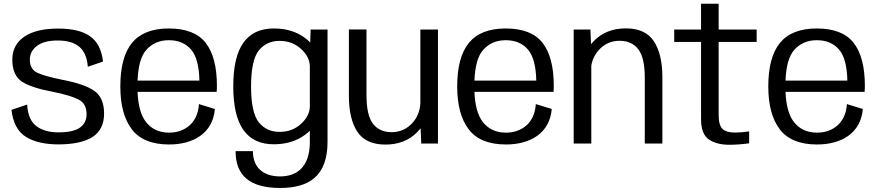

<svg xmlns="http://www.w3.org/2000/svg" viewBox="-20 -746 4568 998"><path d="M284 4.5C362 4.5 421 -8.5 461 -34C501 -59.5 521 -100.5 521 -156C521 -211.5 503.5 -251 469 -274.5C435 -298 379.5 -317 303 -331.5C246.5 -343 204.5 -354.5 176.5 -366.5C149 -378.5 135 -402 135 -436C135 -464.5 147 -488 171.5 -507C196 -526 232 -535.5 280 -535.5C329 -535.5 366.5 -524.5 392.5 -502.5C418.5 -480.5 433 -446 436.5 -399L515.5 -426C508.5 -486.5 486.5 -530 449 -557C411.5 -584 356 -597.5 281.5 -597.5C206.5 -597.5 148 -583.5 106.5 -555.5C65 -527 44 -487.5 44 -435.5C44 -380.5 61.5 -342.5 95.5 -320.5C130 -299 185 -281.5 261 -267.5C320 -255.5 363 -242 389.5 -228C416.5 -214 430 -188.5 430 -152C430 -121.5 418 -98 394.5 -82C371 -66 334 -58 282.5 -58C236.5 -58 198.5 -68.5 169.5 -90C140.5 -111.5 124.5 -149 121 -202.5L39.5 -175C47.5 -108.5 72 -61.5 114 -35C156 -8.5 213 4.5 284 4.5Z M859 5C986 5 1086.5 -54 1097 -179.5L1014 -205C1009 -108 941.5 -56.5 859 -56.5C807 -56.5 766.5 -75.5 737.5 -113.5C712 -147 698 -198.5 695 -268.5H1106C1107 -277.5 1107.5 -288 1107.5 -299.5C1107.5 -399 1088 -473.5 1049 -523.5C1010 -573 946.5 -598 857.5 -598C771 -598 707.5 -573 666.5 -523.5C625.5 -473.5 605.5 -398 605.5 -296.5C605.5 -201 625 -127 665 -74C705 -21.5 769.5 5 859 5ZM695 -327C698 -401.5 712.5 -454 739 -485C769 -519.5 808.5 -537 857.5 -537C907.5 -537 946.5 -520.5 974.5 -487C1001 -455 1015 -401.5 1016.5 -327Z M1436 231C1586.5 231 1682.5 169 1682.5 -9V-592.5H1594.5L1592.5 -525.5C1584.5 -533.5 1575 -541.5 1564.5 -549.5C1520.5 -582 1467 -598 1403 -598C1333 -598 1280.5 -573.5 1245.5 -524.5C1210 -475.5 1192.5 -399.5 1192.5 -297.5C1192.5 -195.5 1210 -119.5 1245.5 -70C1280.5 -21 1333 4 1403 4C1467 4 1520.5 -12.5 1564.5 -44.5C1574.5 -52 1583 -59 1590.5 -66.5V-7.5C1590.5 126 1519 171 1436 171C1353 171 1294.5 129 1294.5 39.5H1204.5C1204.5 171 1284 231 1436 231ZM1590.5 -404V-190C1589 -157.5 1573.5 -128.5 1544.5 -102C1514 -74 1477 -60.5 1433.5 -60.5C1388 -60.5 1352 -77 1325 -110.5C1298.5 -144 1285 -206.5 1285 -297C1285 -387.5 1298.5 -449.5 1325 -483.5C1352 -517 1388 -533.5 1433.5 -533.5C1477 -533.5 1514 -519.5 1544.5 -492C1573.5 -465.5 1589 -436.5 1590.5 -404Z M2169.5 0H2256.5V-592.5H2165V-210C2163 -169 2148.5 -134 2123 -106C2094 -75 2058.5 -59 2015.5 -59C1973 -59 1940.5 -74 1918 -103.5C1896 -133 1885 -182 1885 -251.5V-593H1793.5V-248C1793.5 -168 1808 -105.5 1837.5 -61C1867 -17 1915.5 5.5 1983 5.5C2050.5 5.5 2105 -15.5 2147 -57.5C2154 -64.5 2160.5 -72 2166.5 -79Z M2610 5C2737 5 2837.5 -54 2848 -179.5L2765 -205C2760 -108 2692.5 -56.5 2610 -56.5C2558 -56.5 2517.5 -75.5 2488.5 -113.5C2463 -147 2449 -198.5 2446 -268.5H2857C2858 -277.5 2858.5 -288 2858.5 -299.5C2858.5 -399 2839 -473.5 2800 -523.5C2761 -573 2697.5 -598 2608.5 -598C2522 -598 2458.5 -573 2417.5 -523.5C2376.5 -473.5 2356.5 -398 2356.5 -296.5C2356.5 -201 2376 -127 2416 -74C2456 -21.5 2520.5 5 2610 5ZM2446 -327C2449 -401.5 2463.5 -454 2490 -485C2520 -519.5 2559.5 -537 2608.5 -537C2658.5 -537 2697.5 -520.5 2725.5 -487C2752 -455 2766 -401.5 2767.5 -327Z M2962 0H3053.5V-404.5C3059 -436.5 3072.5 -464 3093.5 -487C3122 -518 3157.5 -534 3200.5 -534C3243.5 -534 3276 -519 3298 -489.5C3320.5 -460 3331.5 -411 3331.5 -341.5V0H3423V-345C3423 -425 3408 -487.5 3378.5 -532C3349.5 -576 3301 -598.5 3233.5 -598.5C3166 -598.5 3111.5 -577.5 3069.5 -535.5C3063 -529 3057.5 -523 3052 -516.5L3049 -592.5H2962Z M3770.5 6.5C3802 6.5 3836.5 4 3874 -1V-63C3847.5 -59 3823 -57 3800 -57C3772 -57 3751 -62.5 3737 -74.5C3723 -86.5 3715.5 -111 3715.5 -148.5V-528H3913V-592.5H3715.5V-726.5H3624V-592.5H3484.5V-528H3624V-126.5C3624 -75 3637.5 -40 3664 -21.5C3691 -3 3726.5 6.5 3770.5 6.5Z M4227 5C4354 5 4454.5 -54 4465 -179.5L4382 -205C4377 -108 4309.5 -56.5 4227 -56.5C4175 -56.5 4134.5 -75.5 4105.5 -113.5C4080 -147 4066 -198.5 4063 -268.5H4474C4475 -277.5 4475.5 -288 4475.5 -299.5C4475.5 -399 4456 -473.5 4417 -523.5C4378 -573 4314.5 -598 4225.5 -598C4139 -598 4075.5 -573 4034.5 -523.5C3993.5 -473.5 3973.5 -398 3973.5 -296.5C3973.5 -201 3993 -127 4033 -74C4073 -21.5 4137.5 5 4227 5ZM4063 -327C4066 -401.5 4080.5 -454 4107 -485C4137 -519.5 4176.5 -537 4225.5 -537C4275.5 -537 4314.5 -520.5 4342.5 -487C4369 -455 4383 -401.5 4384.5 -327Z"/></svg>

Font: Anybody
Style: Regular
Weight: 400
Designer: Tyler Finck
Foundry: Etcetera Type Company
Version: Version 1.110